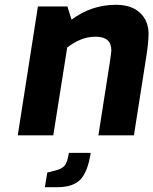

<svg xmlns="http://www.w3.org/2000/svg" viewBox="-20 -564 639 800"><path d="M138 -537H261L278 -482Q361 -544 463 -544Q528 -544 563.5 -510.5Q599 -477 599 -423Q599 -385 587 -312L538 0H390L438 -307Q444 -349 444 -354Q444 -411 379 -411Q346 -411 317.5 -399.5Q289 -388 260 -366L202 0H54ZM177 155 205 148Q236 141 248.5 127Q261 113 267 73H358Q346 151 315.5 183.5Q285 216 218 216H167Z"/></svg>

Font: Exo
Style: Bold Italic
Weight: 700
Italic angle: -9°
Designer: Natanael Gama
Foundry: Natanael Gama
Version: Version 1.500; ttfautohint (v1.6)